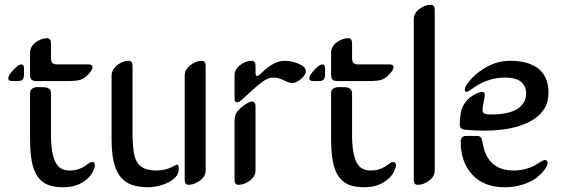

<svg xmlns="http://www.w3.org/2000/svg" viewBox="-20 -770 2358 805"><path d="M193.8 -377.9V-207Q193.8 -165 198.7 -136Q203.6 -106.9 213.1 -88.9Q222.7 -70.8 237.1 -63Q251.5 -55.2 271 -55.2Q293.9 -55.2 309.3 -60.8Q324.7 -66.4 335 -73Q345.2 -79.6 352.1 -85.2Q358.9 -90.8 365.7 -90.8Q372.1 -90.8 375 -87.2Q377.9 -83.5 377.9 -77.6Q377.9 -69.3 371.3 -54Q364.7 -38.6 349.1 -23.2Q333.5 -7.8 307.9 3.7Q282.2 15.1 243.7 15.1Q206.1 15.1 179.9 4.4Q153.8 -6.3 137.2 -30.5Q120.6 -54.7 113.3 -93.5Q106 -132.3 106 -189V-377.9Q106 -388.7 110.6 -394.3Q115.2 -399.9 122.3 -402.3Q129.4 -404.8 137 -404.8Q144.5 -404.8 150.4 -404.8Q159.2 -404.8 167.2 -404.1Q175.3 -403.3 181.2 -400.6Q187 -397.9 190.4 -392.6Q193.8 -387.2 193.8 -377.9ZM80.6 -483.9V-456.1Q80.6 -443.8 75.2 -437Q69.8 -430.2 54.7 -430.2H31.7Q14.6 -430.2 14.6 -440.9Q14.6 -454.1 35.9 -477.1Q57.1 -500 69.8 -500Q80.6 -500 80.6 -483.9ZM193.8 -588.9V-525.9Q193.8 -510.7 200.7 -505.4Q207.5 -500 219.7 -500H350.6Q367.7 -500 367.7 -488.8Q367.7 -477.1 351.3 -459.5Q335 -441.9 318.8 -436Q303.2 -430.2 262.7 -430.2H131.8Q119.6 -430.2 112.8 -435.5Q106 -440.9 106 -456.1V-548.3Q106 -575.2 129.9 -592.5Q153.8 -609.9 176.8 -609.9Q193.8 -609.9 193.8 -588.9Z M602.5 15.1Q561.5 15.1 532 4.6Q502.4 -5.9 483.9 -30Q465.3 -54.2 456.5 -92.8Q447.8 -131.3 447.8 -188V-453.1Q447.8 -466.3 454.8 -477.8Q461.9 -489.3 472.4 -497.6Q482.9 -505.9 495.4 -510.5Q507.8 -515.1 518.6 -515.1Q535.6 -515.1 535.6 -494.1V-196.8L537.6 -159.2Q539.6 -131.3 545.4 -111.6Q551.3 -91.8 563 -79.3Q574.7 -66.9 592.5 -61Q610.4 -55.2 635.7 -55.2Q676.3 -55.2 709.5 -74.2Q718.8 -79.6 721.7 -79.6Q726.1 -79.6 727.8 -76.2Q729.5 -72.8 729.5 -61.5Q729.5 -41 715.3 -26.6Q701.2 -12.2 681.2 -2.9Q661.1 6.3 639.4 10.7Q617.7 15.1 602.5 15.1ZM842.3 -494.1V-56.6Q842.3 -30.3 818.1 -12.7Q793.9 4.9 771.5 4.9Q754.4 4.9 754.4 -16.1V-453.6Q754.4 -479 778.8 -497.1Q803.2 -515.1 825.2 -515.1Q842.3 -515.1 842.3 -494.1Z M963.4 -16.1V-262.2Q963.4 -289.6 976.6 -304.2Q989.7 -319.3 1007.8 -331.8Q1025.9 -344.2 1036.1 -344.2Q1051.3 -344.2 1051.3 -323.2V-56.6Q1051.3 -29.8 1027.3 -12.5Q1003.4 4.9 980.5 4.9Q963.4 4.9 963.4 -16.1ZM1173.3 -515.1Q1201.2 -515.1 1231.7 -502.9Q1262.2 -490.7 1262.2 -471.2Q1262.2 -455.6 1241.7 -438.7Q1221.2 -421.9 1205.6 -421.9Q1192.4 -421.9 1168.5 -434.1Q1146 -444.8 1127.4 -444.8Q1115.7 -444.8 1105 -441.2Q1094.2 -437.5 1080.1 -427Q1065.9 -416.5 1056.9 -408.9Q1047.9 -401.4 1026.1 -381.1Q1004.4 -360.8 992.2 -350.1Q981.4 -340.8 974.1 -340.8Q963.4 -340.8 963.4 -358.9V-453.6Q963.4 -480 987.5 -497.6Q1011.7 -515.1 1034.2 -515.1Q1051.3 -515.1 1051.3 -494.1V-466.8Q1051.3 -451.2 1058.1 -451.2Q1063.5 -451.2 1075.2 -462.9Q1127.4 -515.1 1173.3 -515.1Z M1456.1 -377.9V-207Q1456.1 -165 1460.9 -136Q1465.8 -106.9 1475.3 -88.9Q1484.9 -70.8 1499.3 -63Q1513.7 -55.2 1533.2 -55.2Q1556.2 -55.2 1571.5 -60.8Q1586.9 -66.4 1597.2 -73Q1607.4 -79.6 1614.3 -85.2Q1621.1 -90.8 1627.9 -90.8Q1634.3 -90.8 1637.2 -87.2Q1640.1 -83.5 1640.1 -77.6Q1640.1 -69.3 1633.5 -54Q1627 -38.6 1611.3 -23.2Q1595.7 -7.8 1570.1 3.7Q1544.4 15.1 1505.9 15.1Q1468.3 15.1 1442.1 4.4Q1416 -6.3 1399.4 -30.5Q1382.8 -54.7 1375.5 -93.5Q1368.2 -132.3 1368.2 -189V-377.9Q1368.2 -388.7 1372.8 -394.3Q1377.4 -399.9 1384.5 -402.3Q1391.6 -404.8 1399.2 -404.8Q1406.7 -404.8 1412.6 -404.8Q1421.4 -404.8 1429.4 -404.1Q1437.5 -403.3 1443.4 -400.6Q1449.2 -397.9 1452.6 -392.6Q1456.1 -387.2 1456.1 -377.9ZM1342.8 -483.9V-456.1Q1342.8 -443.8 1337.4 -437Q1332 -430.2 1316.9 -430.2H1293.9Q1276.9 -430.2 1276.9 -440.9Q1276.9 -454.1 1298.1 -477.1Q1319.3 -500 1332 -500Q1342.8 -500 1342.8 -483.9ZM1456.1 -588.9V-525.9Q1456.1 -510.7 1462.9 -505.4Q1469.7 -500 1481.9 -500H1612.8Q1629.9 -500 1629.9 -488.8Q1629.9 -477.1 1613.5 -459.5Q1597.2 -441.9 1581.1 -436Q1565.4 -430.2 1524.9 -430.2H1394Q1381.8 -430.2 1375 -435.5Q1368.2 -440.9 1368.2 -456.1V-548.3Q1368.2 -575.2 1392.1 -592.5Q1416 -609.9 1439 -609.9Q1456.1 -609.9 1456.1 -588.9Z M1714.8 -16.1V-689Q1714.8 -715.3 1738.8 -732.7Q1762.7 -750 1785.6 -750Q1802.7 -750 1802.7 -729V-56.2Q1802.7 -29.3 1778.8 -12.2Q1754.9 4.9 1731.9 4.9Q1714.8 4.9 1714.8 -16.1Z M2002.9 -311Q2002.9 -297.4 2011.5 -293.7Q2020 -290 2036.6 -290Q2079.1 -290 2109.4 -297.4Q2139.6 -304.7 2155.8 -317.9Q2171.9 -331.1 2179 -345.7Q2186 -360.4 2186 -377.9Q2186 -408.2 2165 -426.5Q2144 -444.8 2097.7 -444.8Q2024.9 -444.8 1960.9 -398.9Q1941.9 -384.8 1937 -384.8Q1928.7 -384.8 1928.7 -394Q1928.7 -406.2 1942.9 -423.8Q1969.2 -457.5 2002.9 -479Q2036.6 -500.5 2064.5 -507.8Q2092.3 -515.1 2119.6 -515.1Q2154.8 -515.1 2183.1 -507.8Q2211.4 -500.5 2233.4 -485.1Q2255.4 -469.7 2267.6 -443.1Q2279.8 -416.5 2279.8 -380.9Q2279.8 -304.7 2207.3 -263.4Q2134.8 -222.2 2009.3 -222.2Q1974.1 -222.2 1929.7 -226.1Q1907.7 -227.5 1907.7 -247.6Q1907.7 -301.8 1923.3 -328.9Q1939 -356 1963.9 -370.6Q1988.3 -384.8 2001 -384.8Q2012.7 -384.8 2012.7 -370.1Q2012.7 -364.3 2007.8 -341.6Q2002.9 -318.8 2002.9 -311ZM1911.6 -174.8Q1911.6 -200.2 1935.1 -200.2H1977.1Q1989.7 -200.2 1994.9 -195.3Q2000 -190.4 2002.9 -173.8Q2022 -55.2 2132.8 -55.2Q2160.6 -55.2 2185.1 -62Q2209.5 -68.8 2222.9 -77.1Q2236.3 -85.4 2247.8 -92.3Q2259.3 -99.1 2264.6 -99.1Q2275.9 -99.1 2275.9 -86.9Q2275.9 -76.7 2264.6 -60.5Q2253.4 -44.4 2232.7 -27.1Q2211.9 -9.8 2175.5 2.7Q2139.2 15.1 2096.7 15.1Q2008.8 15.1 1960.2 -37.8Q1911.6 -90.8 1911.6 -174.8Z"/></svg>

Font: SirinStencil
Style: Regular
Weight: 400
Designer: Olga Karpushina (okarpush@gmail.com)
Foundry: Cyreal (www.cyreal.org)
Version: Version 1.002